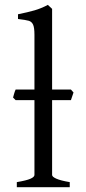

<svg xmlns="http://www.w3.org/2000/svg" viewBox="-20 -777 359 797"><path d="M196.3 -361.3V-50.8Q196.3 -43 214.1 -35.2Q231.9 -27.3 269.5 -21V0H49.8V-21Q90.3 -27.8 106.7 -35.2Q123 -42.5 123 -50.8V-361.3H44.9L34.2 -372.1Q35.2 -375.5 38.1 -386.2Q41 -397 44.9 -405.3H123V-632.8Q123 -662.1 117.4 -674.6Q111.8 -687 99.6 -690.7Q87.4 -694.3 54.7 -698.2V-717.8Q95.7 -726.1 123.5 -734.1Q151.4 -742.2 178.7 -756.8L196.3 -740.2V-405.3H274.4L285.2 -393.1L274.4 -361.3Z"/></svg>

Font: David Libre
Style: Regular
Weight: 400
Version: Version 1.000